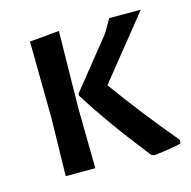

<svg xmlns="http://www.w3.org/2000/svg" viewBox="-78 -540 624 626"><g transform="rotate(-15 234.5 -227.0)"><path d="M72 0 76 -193 73 -454 173 -463 169 -202 172 0ZM449 -461 280 -251Q364 -135 462 -18L461 -6Q436 1 369 9L359 5Q250 -133 182 -242V-249L317 -417L342 -461Z"/></g></svg>

Font: Alegreya Sans Medium
Style: Regular
Weight: 500
Designer: Juan Pablo del Peral
Foundry: Huerta Tipografica
Version: Version 2.007